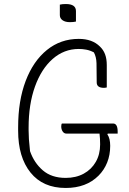

<svg xmlns="http://www.w3.org/2000/svg" viewBox="-20 -913 640 953"><path d="M277 -890Q289 -893 307 -893Q357 -893 357 -858V-806Q345 -803 327 -803Q304 -803 290.5 -812.5Q277 -822 277 -838ZM287 -300H541Q564 -300 564 -260V-250H515L513 -246Q527 -226 527 -189Q527 -144 512 -106.5Q497 -69 469 -41Q408 20 306 20Q193 20 131.5 -56.5Q70 -133 70 -264V-281Q70 -413 107.5 -511.5Q145 -610 213 -665Q281 -720 371 -720Q438 -720 476 -682Q493 -666 501.5 -643.5Q510 -621 510 -590V-479Q502 -477 496 -477Q460 -477 460 -504Q460 -568 459 -599.5Q458 -631 446 -653Q427 -663 408 -666.5Q389 -670 371 -670Q298 -670 241.5 -620.5Q185 -571 153.5 -483Q122 -395 122 -280V-266Q122 -245 123.5 -222Q125 -199 129 -163Q149 -105 192.5 -67.5Q236 -30 306 -30Q357 -30 395.5 -51Q434 -72 455.5 -109.5Q477 -147 477 -196Q477 -226 474 -250H309Q298 -250 291 -260.5Q284 -271 284 -285Q284 -296 287 -300Z"/></svg>

Font: Recursive Mn Csl St Lt
Style: Regular
Weight: 300
Monospace: yes
Version: Version 1.079;hotconv 1.0.112;makeotfexe 2.5.65598; ttfautoh